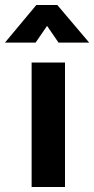

<svg xmlns="http://www.w3.org/2000/svg" viewBox="-65 -751 378 771"><path d="M62 -500H196V0H62ZM-45 -580H78L124 -647L170 -580H293L165 -731H81Z"/></svg>

Font: RazerF5
Style: Bold
Weight: 700
Foundry: Razer Inc.
Version: Version 1.000;PS 001.001;hotconv 1.0.56